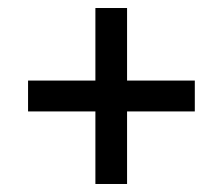

<svg xmlns="http://www.w3.org/2000/svg" viewBox="-20 -597 556 479"><path d="M218 -138V-319H50V-396H218V-577H297V-396H466V-319H297V-138Z"/></svg>

Font: Noto Serif SemiCondensed Black
Style: Regular
Weight: 900
Width: 4
Designer: Monotype Design Team
Foundry: Monotype Imaging Inc.
Version: Version 2.014; ttfautohint (v1.8.4.7-5d5b)